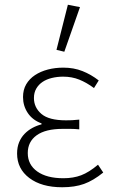

<svg xmlns="http://www.w3.org/2000/svg" viewBox="-20 -777 475 809"><path d="M242 12Q155 12 103.5 -27Q52 -66 52 -130Q52 -157 60.5 -177.5Q69 -198 83.5 -213Q98 -228 116.5 -238Q135 -248 155 -253V-257Q117 -271 97 -301Q77 -331 77 -368Q77 -399 90.5 -422Q104 -445 127.5 -460.5Q151 -476 181.5 -484Q212 -492 247 -492Q291 -492 327.5 -477.5Q364 -463 396 -438L376 -406Q345 -429 314 -441.5Q283 -454 246 -454Q221 -454 198.5 -448.5Q176 -443 159.5 -432Q143 -421 133 -404Q123 -387 123 -364Q123 -324 154.5 -297Q186 -270 258 -270Q272 -270 283.5 -270.5Q295 -271 314 -273V-232Q293 -234 277 -234Q261 -234 244 -234Q172 -234 134.5 -207Q97 -180 97 -132Q97 -83 137 -54.5Q177 -26 247 -26Q289 -26 322 -38.5Q355 -51 393 -83L415 -50Q373 -16 334 -2Q295 12 242 12ZM218 -567 266 -757 317 -747 251 -559Z"/></svg>

Font: CV Source Sans Light
Style: Regular
Weight: 300
Designer: Paul D. Hunt
Foundry: Adobe Systems Incorporated
Version: Version 3.001